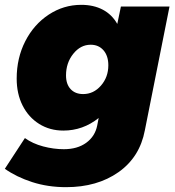

<svg xmlns="http://www.w3.org/2000/svg" viewBox="-48 -571 724 794"><path d="M-28 127 55 0Q87 23 130.5 34.5Q174 46 216 46Q272 46 308.5 19.5Q345 -7 354 -52L360 -83Q295 -31 214 -31Q158 -31 114 -58.5Q70 -86 45.5 -134.5Q21 -183 21 -246Q21 -331 56.5 -400.5Q92 -470 153.5 -510.5Q215 -551 288 -551Q339 -551 377 -531Q415 -511 437 -472L452 -544H653L551 -32Q530 79 442 141Q354 203 225 203Q150 203 85 182Q20 161 -28 127ZM400 -301Q400 -340 380 -363Q360 -386 327 -386Q285 -386 255 -348.5Q225 -311 225 -259Q225 -223 244 -202.5Q263 -182 296 -182Q339 -182 369.5 -217Q400 -252 400 -301Z"/></svg>

Font: TypoPRO Montserrat
Style: Italic
Weight: 800
Italic angle: -11.3°
Designer: Julieta Ulanovsky
Foundry: Julieta Ulanovsky
Version: Version 6.001